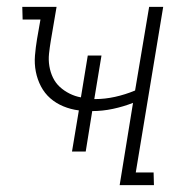

<svg xmlns="http://www.w3.org/2000/svg" viewBox="-20 -540 540 560"><path d="M329 0 368 -240Q340 -229 309.5 -222.5Q279 -216 249 -216L230 -98H190L210 -218Q186 -221 164.5 -230Q143 -239 126.5 -253.5Q110 -268 99.5 -288Q89 -308 84.5 -331Q80 -354 82 -378Q84 -402 88 -426L98 -483H46L45 -520H145L128 -420Q125 -402 123 -383.5Q121 -365 124 -347Q127 -329 134.5 -313.5Q142 -298 154.5 -286.5Q167 -275 183 -267Q199 -259 216 -256L236 -378H276L255 -251H257Q286 -251 315.5 -257.5Q345 -264 374 -276L415 -520H456L376 -37H428L429 0Z"/></svg>

Font: Iosevka Curly Slab Extralight
Style: Italic
Weight: 200
Italic angle: -9°
Monospace: yes
Designer: Belleve Invis
Foundry: Belleve Invis
Version: Version 22.1.2; ttfautohint (v1.8.4)